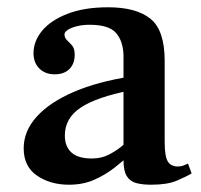

<svg xmlns="http://www.w3.org/2000/svg" viewBox="-20 -497 552 527"><path d="M395 10Q371 10 354 5.5Q337 1 328 -13.5Q319 -28 319 -57V-345Q318 -384 298.5 -406.5Q279 -429 226 -429Q207 -429 191 -425Q175 -421 166 -415Q157 -409 157 -403Q157 -393 164 -386.5Q171 -380 178 -372Q185 -364 185 -347Q185 -322 170.5 -307.5Q156 -293 130 -293Q104 -293 88 -309Q72 -325 72 -351Q72 -384 95.5 -412.5Q119 -441 165 -459Q211 -477 277 -477Q354 -477 393 -445.5Q432 -414 432 -330V-108Q432 -68 440.5 -54Q449 -40 468 -40Q477 -40 483 -42.5Q489 -45 496 -48L506 -21Q491 -12 465 -1Q439 10 395 10ZM169 10Q118 10 81.5 -15Q45 -40 45 -90Q45 -137 80.5 -176.5Q116 -216 182 -244.5Q248 -273 339 -287V-249Q246 -231 202 -202Q158 -173 158 -125Q158 -95 176 -78.5Q194 -62 232 -62Q257 -62 276.5 -71.5Q296 -81 311.5 -93.5Q327 -106 338 -115V-74Q319 -56 294 -36.5Q269 -17 238.5 -3.5Q208 10 169 10Z"/></svg>

Font: Frank Ruhl Libre Medium
Style: Regular
Weight: 500
Designer: Yanek Iontef
Foundry: Fontef
Version: Version 6.004